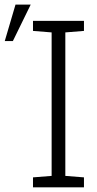

<svg xmlns="http://www.w3.org/2000/svg" viewBox="-31 -800 415 820"><path d="M109.9 0V-42.5L189.5 -48.8V-661.6L109.9 -668V-710.9H327.6V-668L248 -661.6V-48.8L327.6 -42.5V0ZM-10.7 -624.5 35.2 -780.3H100.1L23.9 -624.5Z"/></svg>

Font: Roboto Slab Light
Style: Regular
Weight: 300
Designer: Google
Version: Version 2.000; ttfautohint (v1.8.1.43-b0c9)